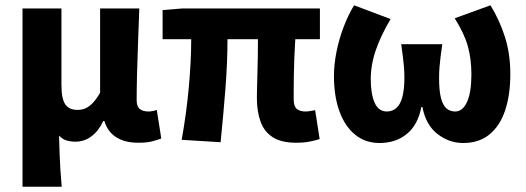

<svg xmlns="http://www.w3.org/2000/svg" viewBox="-20 -528 1987 725"><path d="M65 177V-496H212V-207Q212 -155 226.5 -134Q241 -113 273 -113Q290 -113 304 -119.5Q318 -126 331.5 -140.5Q345 -155 358 -178V-496H506Q504 -438 501.5 -373.5Q499 -309 497.5 -250Q496 -191 496 -150Q496 -126 508 -116.5Q520 -107 540 -107Q547 -107 555.5 -108.5Q564 -110 572 -113L589 -5Q573 1 553.5 6Q534 11 502 11Q451 11 418.5 -10Q386 -31 374 -71H370Q352 -33 325 -13Q298 7 265 7Q247 7 231.5 2.5Q216 -2 203 -16Q204 20 205 51.5Q206 83 208 112.5Q210 142 213 177Z M1099 11Q1043 11 1010.5 -9.5Q978 -30 964 -68.5Q950 -107 950 -158Q950 -169 950.5 -193Q951 -217 952 -249Q953 -281 953.5 -315Q954 -349 954 -380H839Q839 -292 831 -190.5Q823 -89 813 9L666 0Q684 -100 693 -199Q702 -298 702 -380H594V-490L668 -496H1188V-380H1095Q1093 -348 1091.5 -312Q1090 -276 1089.5 -242.5Q1089 -209 1089 -185Q1089 -161 1089 -152Q1089 -127 1100.5 -117Q1112 -107 1134 -107Q1141 -107 1150 -108.5Q1159 -110 1170 -112L1187 -3Q1173 2 1150 6.5Q1127 11 1099 11Z M1413 12Q1360 12 1321.5 -19Q1283 -50 1262 -107Q1241 -164 1241 -241Q1241 -284 1250.5 -332Q1260 -380 1277.5 -426Q1295 -472 1317 -508L1455 -456Q1419 -396 1399.5 -340Q1380 -284 1380 -229Q1380 -174 1394.5 -140.5Q1409 -107 1441 -107Q1462 -107 1477 -120.5Q1492 -134 1499.5 -162.5Q1507 -191 1507 -233Q1507 -255 1505.5 -273.5Q1504 -292 1501.5 -312.5Q1499 -333 1495 -361H1650Q1646 -333 1643.5 -312.5Q1641 -292 1639.5 -273.5Q1638 -255 1638 -233Q1638 -186 1645 -158.5Q1652 -131 1665.5 -119Q1679 -107 1699 -107Q1727 -107 1743.5 -143Q1760 -179 1760 -247Q1760 -304 1747 -352Q1734 -400 1697 -459L1832 -508Q1866 -453 1886.5 -389Q1907 -325 1907 -248Q1907 -170 1887.5 -111.5Q1868 -53 1828.5 -20.5Q1789 12 1729 12Q1676 12 1632 -22Q1588 -56 1575 -124H1571Q1558 -56 1516 -22Q1474 12 1413 12Z"/></svg>

Font: Source Sans 3
Style: Bold
Weight: 700
Designer: Paul D. Hunt
Foundry: Adobe
Version: Version 3.052;hotconv 1.1.0;makeotfexe 2.6.0